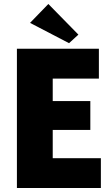

<svg xmlns="http://www.w3.org/2000/svg" viewBox="-20 -945 556 965"><path d="M65 -700H477V-550H245V-437H434V-292H245V-150H487V0H65ZM374 -771 327 -728 131 -830 223 -925Z"/></svg>

Font: Tilda Sans Black
Style: Regular
Weight: 900
Designer: ParaType Ltd
Foundry: ParaType Ltd
Version: Version 1.009